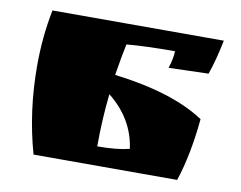

<svg xmlns="http://www.w3.org/2000/svg" viewBox="-61 -581 828 661"><g transform="rotate(10 353.0 -250.0)"><path d="M305 -66Q374 -66 417 -77Q403 -180 315 -250Q305 -161 305 -66ZM53 -304Q53 -406 72 -500H671Q657 -430 639 -379Q615 -378 569.5 -377Q524 -376 500 -375Q511 -409 512 -435Q409 -435 343 -429Q335 -393 323 -319Q527 -294 639 -220Q627 -93 596 0H94Q53 -144 53 -304Z"/></g></svg>

Font: Ruslan Display
Style: Regular
Weight: 400
Version: Version 1.000